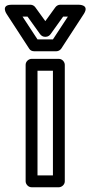

<svg xmlns="http://www.w3.org/2000/svg" viewBox="-60 -764 380 809"><path d="M98 -25V-466H163V-25ZM48 0C48 11 58 25 73 25H188C199 25 213 15 213 0V-491C213 -502 203 -516 188 -516H73C62 -516 48 -506 48 -491ZM98 -598 35 -694H56L109 -620C114 -613 122 -609 129 -609H133C141 -609 149 -614 153 -620L206 -694H226L163 -598ZM63 -559C67 -552 75 -548 84 -548H177C185 -548 193 -552 198 -559L293 -705C319 -745 272 -744 272 -744H193C186 -744 178 -740 173 -733L131 -675L89 -733C85 -739 77 -744 69 -744H-11C-59 -744 -32 -705 -32 -705Z"/></svg>

Font: Falling Sky
Style: Ou
Weight: 400
Designer: Paul D. Hunt
Foundry: Adobe Systems Incorporated
Version: Version 1.02